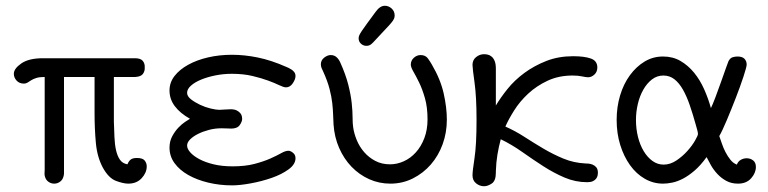

<svg xmlns="http://www.w3.org/2000/svg" viewBox="-20 -632 2665 666"><path d="M28 -376Q28 -394 54 -412Q80 -430 129 -430H448Q468 -430 475.5 -420.5Q483 -411 482 -398Q483 -386 476 -376Q469 -366 449 -365H375V-210Q376 -182 377 -156.5Q378 -131 382.5 -111Q387 -91 396 -78Q405 -65 422 -62Q427 -74 434 -79Q441 -84 455 -84Q475 -84 482 -75Q489 -66 489 -55Q489 -33 471.5 -14Q454 5 425 5Q408 5 382.5 -4.5Q357 -14 337 -50Q317 -87 312.5 -136.5Q308 -186 308 -240V-365H202V-43Q202 -37 202 -31Q202 -25 200 -19Q197 -8 188 -1.5Q179 5 168 5Q157 5 148 -1.5Q139 -8 136 -19Q134 -25 134.5 -31Q135 -37 135 -43V-365Q117 -365 106 -361.5Q95 -358 88 -353.5Q81 -349 75.5 -345.5Q70 -342 63 -342Q47 -342 37.5 -352.5Q28 -363 28 -376Z M568 -120Q568 -142 577.5 -159.5Q587 -177 599 -189.5Q611 -202 622.5 -209.5Q634 -217 639 -220Q605 -239 586.5 -263.5Q568 -288 568 -318Q568 -346 585.5 -368.5Q603 -391 633 -407.5Q663 -424 702 -433Q741 -442 785 -442Q828 -442 874.5 -432.5Q921 -423 973 -400Q976 -399 981 -396.5Q986 -394 991.5 -390.5Q997 -387 1001 -381.5Q1005 -376 1005 -368Q1005 -357 995.5 -343Q986 -329 972 -329Q964 -329 948.5 -336.5Q933 -344 910 -352.5Q887 -361 855.5 -368.5Q824 -376 784 -376Q755 -376 727.5 -370.5Q700 -365 678 -356Q656 -347 642.5 -335Q629 -323 629 -310Q629 -298 642.5 -287.5Q656 -277 674 -268.5Q692 -260 711 -255.5Q730 -251 741 -251Q747 -251 758 -252Q769 -253 780 -253Q793 -253 801 -249Q809 -245 813.5 -239.5Q818 -234 819 -228.5Q820 -223 820 -220Q820 -210 811.5 -198Q803 -186 782 -186Q775 -186 767 -186.5Q759 -187 748 -187Q726 -187 705 -181.5Q684 -176 667 -167.5Q650 -159 639.5 -148.5Q629 -138 629 -127Q629 -116 640 -103.5Q651 -91 671.5 -80Q692 -69 721 -62Q750 -55 787 -55Q831 -55 863 -63.5Q895 -72 917.5 -82Q940 -92 955 -100.5Q970 -109 980 -109H983Q991 -107 998 -100.5Q1005 -94 1005 -83Q1005 -62 981 -44.5Q957 -27 922.5 -15Q888 -3 850 4Q812 11 785 11Q742 11 702.5 1.5Q663 -8 633 -25Q603 -42 585.5 -66Q568 -90 568 -120Z M1224 -499Q1224 -504 1226 -509Q1228 -514 1234.5 -524Q1241 -534 1252.5 -549.5Q1264 -565 1283 -591Q1298 -612 1315 -612Q1328 -612 1338.5 -602.5Q1349 -593 1349 -578Q1349 -572 1346.5 -566.5Q1344 -561 1337 -552.5Q1330 -544 1316.5 -530Q1303 -516 1281 -492Q1275 -485 1268 -479Q1261 -473 1251 -473Q1240 -473 1232 -480.5Q1224 -488 1224 -499ZM1093 -409Q1093 -423 1104.5 -432Q1116 -441 1127 -441Q1139 -441 1147 -434Q1155 -427 1160 -416Q1179 -374 1188 -338.5Q1197 -303 1200 -274.5Q1203 -246 1203 -225Q1203 -204 1205 -191Q1208 -169 1217.5 -146Q1227 -123 1243 -104.5Q1259 -86 1281.5 -74Q1304 -62 1333 -62Q1357 -62 1380.5 -72.5Q1404 -83 1422.5 -103.5Q1441 -124 1452 -153Q1463 -182 1463 -218Q1463 -260 1454 -291.5Q1445 -323 1434 -345.5Q1423 -368 1414 -383.5Q1405 -399 1405 -408Q1405 -422 1415.5 -431.5Q1426 -441 1439 -441Q1456 -441 1464.5 -429Q1473 -417 1478 -408Q1508 -357 1519 -308Q1530 -259 1530 -217Q1530 -172 1515.5 -132Q1501 -92 1474.5 -61.5Q1448 -31 1412 -13Q1376 5 1334 5Q1295 5 1260.5 -10.5Q1226 -26 1199.5 -53.5Q1173 -81 1156.5 -118.5Q1140 -156 1137 -200Q1136 -216 1135.5 -234Q1135 -252 1132.5 -274.5Q1130 -297 1123 -324Q1116 -351 1101 -384Q1098 -390 1095.5 -396Q1093 -402 1093 -409Z M1619 -24Q1619 -38 1626 -84Q1633 -130 1633 -216Q1633 -296 1626 -346Q1619 -396 1619 -407Q1619 -424 1631.5 -434Q1644 -444 1659 -444Q1665 -444 1672 -442.5Q1679 -441 1685.5 -435.5Q1692 -430 1696 -420Q1700 -410 1700 -394V-266Q1716 -293 1740.5 -323.5Q1765 -354 1799 -379Q1833 -404 1875 -420.5Q1917 -437 1968 -437Q2007 -437 2029.5 -429Q2052 -421 2052 -398Q2052 -383 2042 -373.5Q2032 -364 2020 -364Q2012 -364 1999 -367Q1986 -370 1966 -370Q1918 -370 1879.5 -352Q1841 -334 1812 -307Q1783 -280 1763.5 -249Q1744 -218 1733 -193Q1767 -178 1799.5 -157Q1832 -136 1865 -116.5Q1898 -97 1934 -82Q1970 -67 2011 -65Q2014 -65 2021 -64.5Q2028 -64 2035.5 -61Q2043 -58 2048.5 -51.5Q2054 -45 2054 -32Q2054 -29 2053 -23.5Q2052 -18 2048 -12.5Q2044 -7 2036.5 -3.5Q2029 0 2017 0Q1976 0 1938.5 -16Q1901 -32 1864.5 -55.5Q1828 -79 1792 -104.5Q1756 -130 1717 -149Q1710 -123 1705.5 -96Q1701 -69 1700 -38V-33Q1700 -5 1686 4.5Q1672 14 1659 14Q1644 14 1631.5 4Q1619 -6 1619 -24Z M2119 -216Q2119 -261 2131 -301Q2143 -341 2165 -371Q2187 -401 2216 -418.5Q2245 -436 2280 -436Q2314 -436 2340.5 -420.5Q2367 -405 2387.5 -380Q2408 -355 2422.5 -322.5Q2437 -290 2446 -257Q2452 -269 2462 -295.5Q2472 -322 2481.5 -349Q2491 -376 2498.5 -397Q2506 -418 2507 -420Q2513 -431 2521.5 -433.5Q2530 -436 2538 -436Q2555 -436 2562.5 -428Q2570 -420 2570 -408Q2570 -400 2559 -366.5Q2548 -333 2532.5 -293Q2517 -253 2501 -215Q2485 -177 2475 -160Q2479 -149 2484 -134Q2489 -119 2496.5 -104.5Q2504 -90 2513.5 -78Q2523 -66 2536 -61Q2540 -72 2549.5 -77.5Q2559 -83 2570 -83Q2583 -83 2592.5 -75.5Q2602 -68 2602 -53Q2602 -32 2585.5 -13.5Q2569 5 2540 5Q2517 5 2499.5 -4.5Q2482 -14 2468.5 -28.5Q2455 -43 2446 -59Q2437 -75 2431 -87Q2410 -58 2389 -40Q2368 -22 2348.5 -12Q2329 -2 2311.5 1.5Q2294 5 2280 5Q2246 5 2216.5 -12Q2187 -29 2165.5 -59Q2144 -89 2131.5 -129Q2119 -169 2119 -216ZM2186 -216Q2186 -185 2193 -157Q2200 -129 2213 -107.5Q2226 -86 2243.5 -73.5Q2261 -61 2282 -61Q2305 -61 2326.5 -75.5Q2348 -90 2364.5 -108.5Q2381 -127 2391 -144.5Q2401 -162 2401 -167Q2401 -172 2399 -179.5Q2397 -187 2393 -201Q2383 -237 2372.5 -267.5Q2362 -298 2349 -321Q2336 -344 2319.5 -357Q2303 -370 2281 -370Q2259 -370 2241.5 -356.5Q2224 -343 2211.5 -321Q2199 -299 2192.5 -271.5Q2186 -244 2186 -216Z"/></svg>

Font: CMU Typewriter Custom
Style: Regular
Weight: 500
Monospace: yes
Version: Version 0.7.0